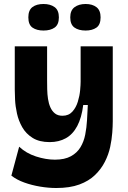

<svg xmlns="http://www.w3.org/2000/svg" viewBox="-20 -760 643 962"><path d="M262 182Q223 182 181 175Q139 168 101.5 154.5Q64 141 37 120L76 -25Q111 8 160.5 24Q210 40 255 40Q304 40 335 23Q366 6 383 -22Q400 -50 407 -85.5Q414 -121 416 -158L420 -234H397Q389 -170 367 -128.5Q345 -87 310 -67.5Q275 -48 229 -48Q177 -48 143.5 -69Q110 -90 91.5 -122.5Q73 -155 65 -191.5Q57 -228 55.5 -260Q54 -292 54 -311V-528H216V-357Q216 -337 216.5 -312.5Q217 -288 220.5 -264.5Q224 -241 232.5 -222Q241 -203 255.5 -191.5Q270 -180 293 -180Q324 -180 342.5 -200.5Q361 -221 370 -250.5Q379 -280 381.5 -308Q384 -336 384 -350V-528H545V-152Q545 -129 542.5 -95Q540 -61 532 -23.5Q524 14 505.5 50.5Q487 87 456 117Q425 147 377.5 164.5Q330 182 262 182ZM409 -607Q374 -607 353 -622Q332 -637 332 -673Q332 -708 353.5 -724Q375 -740 409 -740Q443 -740 463.5 -724Q484 -708 484 -673Q484 -636 463 -621.5Q442 -607 409 -607ZM198 -607Q164 -607 143 -621.5Q122 -636 122 -673Q122 -709 142.5 -724.5Q163 -740 198 -740Q232 -740 253.5 -724.5Q275 -709 275 -673Q275 -637 254 -622Q233 -607 198 -607Z"/></svg>

Font: Bricolage Grotesque 48pt Condensed ExtraBold ExtraBold
Style: Regular
Weight: 800
Version: Version 1.000;gftools[0.9.30]